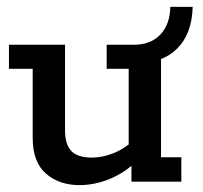

<svg xmlns="http://www.w3.org/2000/svg" viewBox="-20 -528 591 558"><path d="M211 10Q152 10 113.5 -23.5Q75 -57 75 -127V-328H6V-398H169V-149Q169 -108 187.5 -89Q206 -70 247 -70Q277 -70 309 -82.5Q341 -95 374 -124L354 -93V-328H290V-398H448V-71H507V0H362V-60L381 -63Q343 -26 299 -8Q255 10 211 10ZM356 -344V-398H369Q418 -398 446 -427.5Q474 -457 475 -508H540Q538 -430 495 -387Q452 -344 376 -344Z"/></svg>

Font: Rokkitt Medium
Style: Regular
Weight: 500
Version: Version 3.103